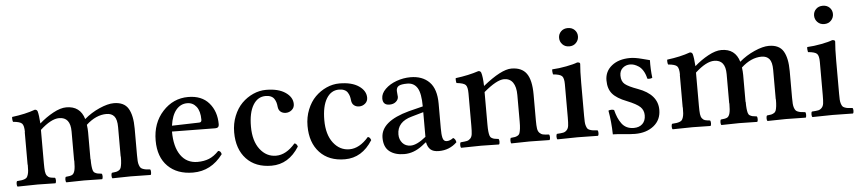

<svg xmlns="http://www.w3.org/2000/svg" viewBox="-41 -889 5095 1138"><g transform="rotate(-5 2506.5 -320.0)"><path d="M97.2 -122.1H96.2V-315.9H97.2Q97.2 -354 85.7 -366.7Q74.2 -379.4 32.2 -382.8Q29.8 -388.7 29.1 -398.4Q28.3 -408.2 29.8 -412.1Q108.9 -421.9 167 -442.9Q178.7 -442.9 183.1 -432.1Q189.5 -409.7 192.9 -358.9Q231.4 -393.1 275.4 -417Q319.3 -440.9 354 -440.9Q436.5 -440.9 460 -361.8Q500 -396.5 550.3 -418.7Q600.6 -440.9 636.2 -440.9Q697.8 -440.9 722.4 -399.9Q747.1 -358.9 747.1 -280.8V-122.1Q747.1 -101.1 748 -87.2Q749 -73.2 752.7 -63Q756.3 -52.7 760.5 -47.4Q764.6 -42 773.9 -38.3Q783.2 -34.7 792.2 -33.4Q801.3 -32.2 817.9 -30.8Q821.3 -26.4 821.3 -14.4Q821.3 -2.4 817.9 2Q747.6 0 699.2 0Q658.2 0 589.8 2Q585.9 -2.4 585.9 -14.4Q585.9 -26.4 589.8 -30.8Q606.9 -32.2 615.2 -34.2Q623.5 -36.1 632.1 -41.3Q640.6 -46.4 643.8 -56.2Q647 -65.9 648.9 -81.3Q650.9 -96.7 650.9 -122.1H649.9V-296.9Q649.9 -342.8 634 -361.8Q618.2 -380.9 587.9 -380.9Q525.4 -380.9 466.8 -327.1Q470.2 -302.2 470.2 -282.2V-122.1H471.2Q471.2 -96.7 472.9 -81.3Q474.6 -65.9 477.5 -55.7Q480.5 -45.4 488.3 -40.8Q496.1 -36.1 504.4 -34.2Q512.7 -32.2 528.8 -30.8Q533.2 -26.4 533.2 -14.4Q533.2 -2.4 528.8 2Q454.6 0 421.9 0Q388.2 0 315.9 2Q311.5 -2.4 311.5 -14.4Q311.5 -26.4 315.9 -30.8Q342.3 -32.7 353 -38.3Q363.8 -43.9 368.9 -62.3Q374 -80.6 374 -122.1H373V-295.9Q373 -380.9 306.2 -380.9Q258.3 -380.9 192.9 -320.8V-122.1Q192.9 -90.3 194.8 -73.7Q196.8 -57.1 204.3 -47.6Q211.9 -38.1 221.2 -35.4Q230.5 -32.7 251 -30.8Q255.4 -26.4 255.4 -14.4Q255.4 -2.4 251 2Q182.6 0 145 0Q94.2 0 25.9 2Q21.5 -2.4 21.5 -14.4Q21.5 -26.4 25.9 -30.8Q43 -32.2 52.2 -33.4Q61.5 -34.7 71 -38.3Q80.6 -42 84.5 -47.4Q88.4 -52.7 91.8 -63.2Q95.2 -73.7 96.2 -87.2Q97.2 -100.6 97.2 -122.1Z M968.8 -277.8 1130.9 -282.2Q1145.5 -282.2 1145.5 -297.9Q1145.5 -349.1 1124.5 -376Q1103.5 -402.8 1069.8 -402.8Q1030.8 -402.8 1004.2 -371.1Q977.5 -339.4 968.8 -277.8ZM1228.5 -105Q1244.1 -103.5 1247.6 -84Q1177.7 9.8 1069.8 9.8Q975.1 9.8 919.9 -45.2Q864.7 -100.1 864.7 -198.2Q864.7 -302.7 927.2 -370.8Q989.7 -439 1078.6 -439Q1159.2 -439 1202.4 -388.9Q1245.6 -338.9 1245.6 -262.2Q1245.6 -240.2 1223.6 -240.2L965.8 -243.2Q965.8 -152.3 1001.5 -101.6Q1037.1 -50.8 1101.6 -50.8Q1139.6 -50.8 1169.7 -62.7Q1199.7 -74.7 1228.5 -105Z M1701.2 -89.8Q1638.7 9.8 1536.6 9.8Q1441.4 9.8 1387 -48.3Q1332.5 -106.4 1332.5 -206.1Q1332.5 -258.3 1350.6 -303.2Q1368.7 -348.1 1398.2 -377.7Q1427.7 -407.2 1465.3 -424.1Q1502.9 -440.9 1542.5 -440.9Q1615.2 -440.9 1657.2 -412.4Q1699.2 -383.8 1699.2 -342.8Q1699.2 -321.3 1683.6 -308.1Q1668 -294.9 1648.4 -294.9Q1629.4 -294.9 1616.9 -305.2Q1604.5 -315.4 1602.5 -335Q1601.1 -350.1 1597.9 -360.8Q1594.7 -371.6 1587.9 -382.3Q1581.1 -393.1 1568.1 -398.9Q1555.2 -404.8 1536.6 -404.8Q1489.3 -404.8 1461.9 -359.4Q1434.6 -314 1434.6 -231.9Q1434.6 -146 1472.7 -96.4Q1510.7 -46.9 1568.4 -46.9Q1628.4 -46.9 1682.6 -109.9Q1695.3 -108.4 1701.2 -89.8Z M2137.7 -89.8Q2075.2 9.8 1973.1 9.8Q1877.9 9.8 1823.5 -48.3Q1769 -106.4 1769 -206.1Q1769 -258.3 1787.1 -303.2Q1805.2 -348.1 1834.7 -377.7Q1864.3 -407.2 1901.9 -424.1Q1939.5 -440.9 1979 -440.9Q2051.8 -440.9 2093.8 -412.4Q2135.7 -383.8 2135.7 -342.8Q2135.7 -321.3 2120.1 -308.1Q2104.5 -294.9 2085 -294.9Q2065.9 -294.9 2053.5 -305.2Q2041 -315.4 2039.1 -335Q2037.6 -350.1 2034.4 -360.8Q2031.2 -371.6 2024.4 -382.3Q2017.6 -393.1 2004.6 -398.9Q1991.7 -404.8 1973.1 -404.8Q1925.8 -404.8 1898.4 -359.4Q1871.1 -314 1871.1 -231.9Q1871.1 -146 1909.2 -96.4Q1947.3 -46.9 2004.9 -46.9Q2064.9 -46.9 2119.1 -109.9Q2131.8 -108.4 2137.7 -89.8Z M2459.5 -81.1V-228L2389.6 -208Q2301.3 -184.1 2301.3 -108.9Q2301.3 -79.1 2319.3 -58.1Q2337.4 -37.1 2368.7 -37.1Q2405.3 -37.1 2459.5 -81.1ZM2460.4 -47.9H2457.5L2434.6 -29.8Q2382.8 9.8 2326.7 9.8Q2271.5 9.8 2238.5 -16.1Q2205.6 -42 2205.6 -97.2Q2205.6 -195.3 2375.5 -241.2L2459.5 -262.2Q2459.5 -339.8 2439.5 -372.3Q2419.4 -404.8 2379.4 -404.8Q2343.3 -404.8 2328.9 -396.2Q2314.5 -387.7 2314.5 -367.2Q2314.5 -359.9 2315.9 -348.6Q2317.4 -337.4 2317.4 -332Q2317.4 -315.4 2302.7 -302.7Q2288.1 -290 2264.6 -290Q2224.6 -290 2224.6 -330.1Q2224.6 -359.4 2251.2 -385.5Q2277.8 -411.6 2318.6 -426.3Q2359.4 -440.9 2401.4 -440.9Q2472.2 -440.9 2513.4 -399.4Q2554.7 -357.9 2554.7 -270V-124Q2554.7 -104 2555.7 -91.6Q2556.6 -79.1 2559.3 -67.4Q2562 -55.7 2568.1 -50.3Q2574.2 -44.9 2583.5 -44.9Q2603 -44.9 2622.6 -60.1Q2636.7 -52.7 2639.6 -33.2Q2595.2 9.8 2532.2 9.8Q2498.5 9.8 2482.2 -5.1Q2465.8 -20 2460.4 -47.9Z M3120.1 -274.9V-122.1Q3120.1 -89.8 3122.6 -73Q3125 -56.2 3134.3 -46.6Q3143.6 -37.1 3154.8 -34.7Q3166 -32.2 3190.9 -30.8Q3194.8 -26.4 3194.8 -14.4Q3194.8 -2.4 3190.9 2Q3120.6 0 3072.3 0Q3031.2 0 2962.9 2Q2959.5 -2.4 2959.5 -14.4Q2959.5 -26.4 2962.9 -30.8Q2980 -32.2 2988.3 -33.9Q2996.6 -35.6 3005.1 -40.5Q3013.7 -45.4 3016.8 -55.4Q3020 -65.4 3022 -81.1Q3023.9 -96.7 3023.9 -122.1V-280.8Q3023.9 -329.1 3005.9 -355Q2987.8 -380.9 2953.1 -380.9Q2909.7 -380.9 2832 -314.9V-122.1Q2832 -96.2 2833.7 -80.8Q2835.4 -65.4 2838.4 -55.7Q2841.3 -45.9 2849.4 -41Q2857.4 -36.1 2865.2 -34.4Q2873 -32.7 2890.1 -30.8Q2894.5 -26.4 2894.5 -14.4Q2894.5 -2.4 2890.1 2Q2821.8 0 2784.2 0Q2733.4 0 2665 2Q2660.6 -2.4 2660.6 -14.4Q2660.6 -26.4 2665 -30.8Q2690.9 -32.7 2702.1 -35.2Q2713.4 -37.6 2722.7 -47.1Q2731.9 -56.6 2734.1 -73.2Q2736.3 -89.8 2736.3 -122.1V-315.9Q2736.3 -354 2724.6 -366.2Q2712.9 -378.4 2670.9 -382.8Q2668.9 -387.7 2668.2 -398.2Q2667.5 -408.7 2668.9 -412.1Q2746.1 -421.9 2806.2 -441.9Q2817.9 -441.9 2822.3 -431.2Q2830.1 -408.2 2832 -351.1Q2941.9 -439.9 3002 -439.9Q3063.5 -439.9 3091.8 -400.6Q3120.1 -361.3 3120.1 -274.9Z M3407.2 -319.8V-122.1Q3407.2 -100.6 3408 -86.9Q3408.7 -73.2 3412.4 -62.5Q3416 -51.8 3419.9 -46.6Q3423.8 -41.5 3433.3 -37.8Q3442.9 -34.2 3452.1 -33Q3461.4 -31.7 3479 -30.8Q3483.4 -26.4 3483.4 -14.4Q3483.4 -2.4 3479 2Q3460 1.5 3419.2 1Q3378.4 0.5 3357.9 0Q3310.1 0 3237.8 2Q3233.4 -2.4 3233.4 -14.4Q3233.4 -26.4 3237.8 -30.8Q3263.7 -32.2 3275.4 -34.7Q3287.1 -37.1 3296.4 -46.9Q3305.7 -56.6 3307.9 -73.2Q3310.1 -89.8 3310.1 -122.1V-319.8Q3310.1 -356.4 3298.1 -368.4Q3286.1 -380.4 3245.1 -383.8Q3243.7 -388.7 3242.7 -398.4Q3241.7 -408.2 3243.2 -414.1Q3283.2 -416 3327.6 -424.6Q3372.1 -433.1 3394 -441.9Q3411.1 -441.9 3411.1 -432.1Q3407.2 -391.1 3407.2 -319.8ZM3315.4 -557.4Q3299.8 -573.7 3299.8 -596.2Q3299.8 -618.7 3315.4 -634.3Q3331.1 -649.9 3356 -649.9Q3380.9 -649.9 3396.5 -634.3Q3412.1 -618.7 3412.1 -596.2Q3412.1 -573.7 3396.5 -557.4Q3380.9 -541 3356 -541Q3331.1 -541 3315.4 -557.4Z M3553.7 -141.1Q3560.1 -145 3571.8 -145Q3580.1 -145 3587.4 -142.1Q3594.2 -115.7 3602.5 -96.2Q3610.8 -76.7 3623.3 -59.8Q3635.7 -43 3653.8 -34.4Q3671.9 -25.9 3694.8 -25.9Q3727.5 -25.9 3746.6 -44.4Q3765.6 -63 3765.6 -95.2Q3765.6 -125.5 3745.1 -145.3Q3724.6 -165 3667.5 -188Q3608.4 -210.9 3583 -240.7Q3557.6 -270.5 3557.6 -320.8Q3557.6 -374.5 3599.1 -407.7Q3640.6 -440.9 3708.5 -440.9Q3736.8 -440.9 3778.6 -429.9Q3820.3 -418.9 3824.7 -418Q3823.2 -364.7 3829.6 -313Q3825.2 -309.6 3815.4 -308.6Q3805.7 -307.6 3799.8 -310.1Q3793.9 -337.4 3782 -356.9Q3770 -376.5 3755.6 -385.7Q3741.2 -395 3729 -398.9Q3716.8 -402.8 3705.6 -402.8Q3679.2 -402.8 3660.9 -386.7Q3642.6 -370.6 3642.6 -341.8Q3642.6 -307.1 3663.6 -290.3Q3684.6 -273.4 3738.8 -253.9Q3854.5 -211.9 3854.5 -120.1Q3854.5 -60.1 3810.8 -25.1Q3767.1 9.8 3699.7 9.8Q3678.2 9.8 3632.3 5.4Q3586.4 1 3567.4 1Q3565.9 -74.2 3553.7 -141.1Z M3994.6 -122.1H3993.7V-315.9H3994.6Q3994.6 -354 3983.2 -366.7Q3971.7 -379.4 3929.7 -382.8Q3927.2 -388.7 3926.5 -398.4Q3925.8 -408.2 3927.2 -412.1Q4006.3 -421.9 4064.5 -442.9Q4076.2 -442.9 4080.6 -432.1Q4086.9 -409.7 4090.3 -358.9Q4128.9 -393.1 4172.9 -417Q4216.8 -440.9 4251.5 -440.9Q4334 -440.9 4357.4 -361.8Q4397.5 -396.5 4447.8 -418.7Q4498 -440.9 4533.7 -440.9Q4595.2 -440.9 4619.9 -399.9Q4644.5 -358.9 4644.5 -280.8V-122.1Q4644.5 -101.1 4645.5 -87.2Q4646.5 -73.2 4650.1 -63Q4653.8 -52.7 4658 -47.4Q4662.1 -42 4671.4 -38.3Q4680.7 -34.7 4689.7 -33.4Q4698.7 -32.2 4715.3 -30.8Q4718.8 -26.4 4718.8 -14.4Q4718.8 -2.4 4715.3 2Q4645 0 4596.7 0Q4555.7 0 4487.3 2Q4483.4 -2.4 4483.4 -14.4Q4483.4 -26.4 4487.3 -30.8Q4504.4 -32.2 4512.7 -34.2Q4521 -36.1 4529.5 -41.3Q4538.1 -46.4 4541.3 -56.2Q4544.4 -65.9 4546.4 -81.3Q4548.3 -96.7 4548.3 -122.1H4547.4V-296.9Q4547.4 -342.8 4531.5 -361.8Q4515.6 -380.9 4485.4 -380.9Q4422.9 -380.9 4364.3 -327.1Q4367.7 -302.2 4367.7 -282.2V-122.1H4368.7Q4368.7 -96.7 4370.4 -81.3Q4372.1 -65.9 4375 -55.7Q4377.9 -45.4 4385.7 -40.8Q4393.6 -36.1 4401.9 -34.2Q4410.2 -32.2 4426.3 -30.8Q4430.7 -26.4 4430.7 -14.4Q4430.7 -2.4 4426.3 2Q4352.1 0 4319.3 0Q4285.6 0 4213.4 2Q4209 -2.4 4209 -14.4Q4209 -26.4 4213.4 -30.8Q4239.7 -32.7 4250.5 -38.3Q4261.2 -43.9 4266.4 -62.3Q4271.5 -80.6 4271.5 -122.1H4270.5V-295.9Q4270.5 -380.9 4203.6 -380.9Q4155.8 -380.9 4090.3 -320.8V-122.1Q4090.3 -90.3 4092.3 -73.7Q4094.2 -57.1 4101.8 -47.6Q4109.4 -38.1 4118.7 -35.4Q4127.9 -32.7 4148.4 -30.8Q4152.8 -26.4 4152.8 -14.4Q4152.8 -2.4 4148.4 2Q4080.1 0 4042.5 0Q3991.7 0 3923.3 2Q3918.9 -2.4 3918.9 -14.4Q3918.9 -26.4 3923.3 -30.8Q3940.4 -32.2 3949.7 -33.4Q3959 -34.7 3968.5 -38.3Q3978 -42 3981.9 -47.4Q3985.8 -52.7 3989.3 -63.2Q3992.7 -73.7 3993.7 -87.2Q3994.6 -100.6 3994.6 -122.1Z M4924.3 -319.8V-122.1Q4924.3 -100.6 4925 -86.9Q4925.8 -73.2 4929.4 -62.5Q4933.1 -51.8 4937 -46.6Q4940.9 -41.5 4950.4 -37.8Q4960 -34.2 4969.2 -33Q4978.5 -31.7 4996.1 -30.8Q5000.5 -26.4 5000.5 -14.4Q5000.5 -2.4 4996.1 2Q4977.1 1.5 4936.3 1Q4895.5 0.5 4875 0Q4827.1 0 4754.9 2Q4750.5 -2.4 4750.5 -14.4Q4750.5 -26.4 4754.9 -30.8Q4780.8 -32.2 4792.5 -34.7Q4804.2 -37.1 4813.5 -46.9Q4822.8 -56.6 4825 -73.2Q4827.1 -89.8 4827.1 -122.1V-319.8Q4827.1 -356.4 4815.2 -368.4Q4803.2 -380.4 4762.2 -383.8Q4760.7 -388.7 4759.8 -398.4Q4758.8 -408.2 4760.3 -414.1Q4800.3 -416 4844.7 -424.6Q4889.2 -433.1 4911.1 -441.9Q4928.2 -441.9 4928.2 -432.1Q4924.3 -391.1 4924.3 -319.8ZM4832.5 -557.4Q4816.9 -573.7 4816.9 -596.2Q4816.9 -618.7 4832.5 -634.3Q4848.1 -649.9 4873 -649.9Q4897.9 -649.9 4913.6 -634.3Q4929.2 -618.7 4929.2 -596.2Q4929.2 -573.7 4913.6 -557.4Q4897.9 -541 4873 -541Q4848.1 -541 4832.5 -557.4Z"/></g></svg>

Font: Common Serif Medium
Style: Regular
Weight: 500
Designer: Philipp H. Poll, Khaled Hosny
Foundry: Stefan Peev, Context Ltd.
Version: Version 1.026